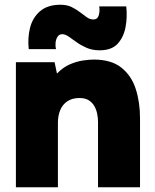

<svg xmlns="http://www.w3.org/2000/svg" viewBox="-20 -789 654 809"><path d="M47 0V-527H210L220 -479Q245 -505 273.5 -517.5Q302 -530 329 -534Q356 -538 375 -538Q449 -538 491.5 -504Q534 -470 552 -414Q570 -358 570 -291V0H393V-276Q393 -292 389.5 -309.5Q386 -327 377.5 -342Q369 -357 354 -366.5Q339 -376 315 -376Q284 -376 263.5 -362Q243 -348 233.5 -324.5Q224 -301 224 -272V0ZM400 -577Q369 -577 345 -587.5Q321 -598 303 -611Q285 -624 270 -634.5Q255 -645 242 -645Q229 -645 222 -633.5Q215 -622 214 -607Q213 -592 216 -582H101Q96 -629 106.5 -671.5Q117 -714 148.5 -741.5Q180 -769 235 -769Q262 -769 281.5 -759.5Q301 -750 316.5 -738Q332 -726 345.5 -716.5Q359 -707 373 -707Q387 -707 392.5 -716.5Q398 -726 399 -739Q400 -752 398 -762H512Q517 -718 509 -675Q501 -632 475.5 -604.5Q450 -577 400 -577Z"/></svg>

Font: Onest Black
Style: Regular
Weight: 900
Designer: Dmitri Voloshin, Andrey Kudryavtsev
Foundry: Dmitri Voloshin, Andrey Kudryavtsev
Version: Version 1.000;gftools[0.9.33]